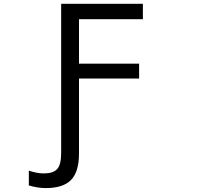

<svg xmlns="http://www.w3.org/2000/svg" viewBox="-20 -752 1040 998"><path d="M297.9 43V-732.4H722.7V-652.3H390.6V-420.9H703.1V-343.8H390.6V46.9Q390.6 140.6 349.6 183.1Q308.6 225.6 217.8 225.6Q175.8 225.6 129.9 211.9V134.8Q171.9 149.4 208 149.4Q256.8 149.4 277.3 126.5Q297.9 103.5 297.9 43Z"/></svg>

Font: Gen Shin Gothic Monospace Regular
Style: Regular
Weight: 400
Designer: [Source Han Sans]
Ryoko NISHIZUKA  (kana & ideographs); Paul D. Hunt (Latin, Greek & Cyrillic); Wenlong ZHANG  (bopomofo
Version: Version 1.002.20150607